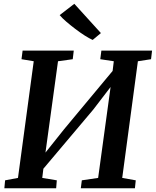

<svg xmlns="http://www.w3.org/2000/svg" viewBox="-20 -1016 840 1036"><path d="M3.5 0 7.5 -43 77 -56 162 -685.5 96 -696.5 102 -743H378L372.5 -696.5L293 -685.5L218.5 -143L194.5 -154L326.5 -319.5L622 -674.5L581 -578.5L594 -685.5L521 -696.5L527 -743H800.5L795 -696.5L724 -685.5L639.5 -56L712.5 -43L708 0H416L421.5 -43L509.5 -56L583.5 -596L608 -587.5L483.5 -425L179 -64L217.5 -134.5L208 -56L286.5 -43L283 0ZM480 -800.5Q462 -808.5 437.2 -824.2Q412.5 -840 386.5 -859.8Q360.5 -879.5 337.8 -899Q315 -918.5 302 -934.5L381 -995.5L524.5 -837.5Z"/></svg>

Font: Merriweather 24pt SemiBold
Style: Italic
Weight: 600
Italic angle: -7.8°
Version: Version 2.101